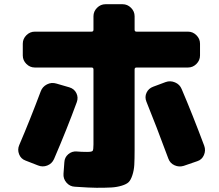

<svg xmlns="http://www.w3.org/2000/svg" viewBox="-20 -830 1040 910"><path d="M928 -567Q928 -544 911 -527Q894 -510 871 -510H627Q618 -510 618 -501V-120Q618 -75 616.5 -49Q615 -23 607.5 0Q600 23 590 33Q580 43 557 50Q534 57 508.5 58.5Q483 60 438 60Q408 60 335 55Q311 54 295 35.5Q279 17 281 -7L285 -61Q286 -84 303.5 -99Q321 -114 344 -112Q366 -110 393 -110Q415 -110 419 -115Q423 -120 423 -145V-501Q423 -510 414 -510H145Q122 -510 105 -527Q88 -544 88 -567V-623Q88 -646 105 -663Q122 -680 145 -680H414Q423 -680 423 -689V-753Q423 -776 440 -793Q457 -810 480 -810H561Q584 -810 601 -793Q618 -776 618 -753V-689Q618 -680 627 -680H871Q894 -680 911 -663Q928 -646 928 -623ZM309 -416Q332 -409 342 -388.5Q352 -368 344 -346Q298 -220 236 -76Q226 -54 204 -45.5Q182 -37 160 -46L101 -69Q79 -77 70.5 -99Q62 -121 71 -142Q122 -261 173 -397Q181 -419 202.5 -430Q224 -441 247 -434ZM948 -139Q956 -117 946.5 -95Q937 -73 915 -66L851 -44Q829 -37 807.5 -46.5Q786 -56 778 -78Q718 -240 674 -348Q665 -370 674.5 -390.5Q684 -411 706 -419L765 -441Q787 -449 809.5 -439.5Q832 -430 841 -408Q893 -286 948 -139Z"/></svg>

Font: Rounded Mplus 1c Black
Style: Regular
Weight: 900
Version: Version 1.059.20150529